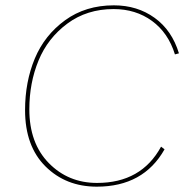

<svg xmlns="http://www.w3.org/2000/svg" viewBox="-20 -690 701 720"><path d="M343 10Q227 10 150.5 -66Q74 -142 74 -277Q74 -383 110.5 -470.5Q147 -558 224 -614Q301 -670 407 -670Q495 -670 560 -623Q625 -576 651 -490L636 -486Q611 -567 550 -611.5Q489 -656 406 -656Q306 -656 232.5 -601.5Q159 -547 124.5 -463Q90 -379 90 -280Q90 -153 163 -78.5Q236 -4 344 -4Q510 -4 584 -140L597 -130Q518 10 343 10Z"/></svg>

Font: Elaine Sans Thin
Style: Italic
Weight: 250
Italic angle: -13°
Designer: Wei Huang
Foundry: Wei Huang
Version: Version 2.001;December 24, 2019;FontCreator 12.0.0.2547 64-b